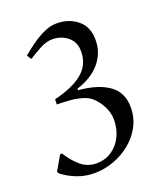

<svg xmlns="http://www.w3.org/2000/svg" viewBox="-134 -791 767 898"><g transform="rotate(-20 250.0 -342.5)"><path d="M241.2 -381.8V-374Q336.4 -366.2 391.1 -328.1Q445.8 -290 445.8 -214.8Q445.8 -164.1 423.3 -121.6Q400.9 -79.1 363 -48.1Q325.2 -17.1 278.1 0Q231 17.1 181.2 17.1Q138.2 17.1 98.6 2.4Q59.1 -12.2 24.9 -38.1L18.1 -48.8L60.1 -121.1H69.8Q92.8 -83 126.5 -53Q160.2 -22.9 206.1 -22.9Q251 -22.9 283.9 -45.9Q316.9 -68.8 334.5 -106Q352.1 -143.1 352.1 -186Q352.1 -218.3 338.6 -247.6Q325.2 -276.9 303.2 -299.8Q284.2 -320.8 253.7 -330.3Q223.1 -339.8 189 -342.5Q154.8 -345.2 125 -345.2L126 -371.1Q216.8 -392.1 266.8 -432.6Q316.9 -473.1 316.9 -540Q316.9 -586.9 284.9 -613Q252.9 -639.2 208 -639.2Q179.2 -639.2 146.5 -621.6Q113.8 -604 85.9 -585.9L71.8 -607.9Q97.7 -629.9 127.9 -651.4Q158.2 -672.9 190.2 -687.5Q222.2 -702.1 252.9 -702.1Q314 -702.1 356.4 -667.5Q398.9 -632.8 398.9 -567.9Q398.9 -520 377.4 -482.4Q356 -444.8 320.6 -419.9Q285.2 -395 241.2 -381.8Z"/></g></svg>

Font: Aref Ruqaa
Style: Regular
Weight: 400
Designer: Abdullah Aref
Version: Version 1.002